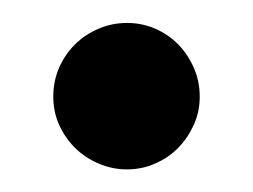

<svg xmlns="http://www.w3.org/2000/svg" viewBox="-20 -131 223 169"><path d="M155.8 -45.9Q155.8 -32.7 150.6 -21.2Q145.5 -9.8 137 -1Q128.4 7.8 116.7 12.9Q105 18.1 91.8 18.1Q78.6 18.1 66.7 12.9Q54.7 7.8 45.9 -1Q37.1 -9.8 32 -21.2Q26.9 -32.7 26.9 -45.9Q26.9 -59.6 32 -71.3Q37.1 -83 45.9 -91.8Q54.7 -100.6 66.7 -105.7Q78.6 -110.8 91.8 -110.8Q105 -110.8 116.7 -105.7Q128.4 -100.6 137 -91.8Q145.5 -83 150.6 -71.3Q155.8 -59.6 155.8 -45.9Z"/></svg>

Font: Rum Raisin
Style: Regular
Weight: 400
Designer: Astigmatic (AOETI)
Foundry: Astigmatic (AOETI)
Version: Version 1.000